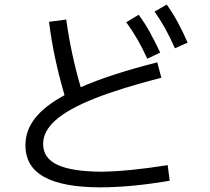

<svg xmlns="http://www.w3.org/2000/svg" viewBox="-20 -802 904 828"><path d="M89.8 -175.8Q89.4 -238.3 130.6 -291.5Q171.9 -344.7 258.3 -391.6Q233.9 -475.6 217.5 -552.5Q201.2 -629.4 191.4 -708L265.6 -717.8Q286.1 -569.8 328.1 -425.8Q451.7 -480.5 658.2 -533.2L675.8 -466.8Q497.1 -420.9 385.3 -376.2Q273.4 -331.5 219.7 -283.7Q166 -235.8 166 -181.6Q166 -120.1 227.5 -91.3Q289.1 -62.5 416 -61.5Q534.2 -63 703.1 -89.8L711.9 -22.5Q543.5 5.9 413.1 5.9Q252 5.9 170.7 -38.8Q89.4 -83.5 89.8 -175.8ZM524.4 -706.1 578.1 -738.3Q604 -703.1 625 -665.3Q646 -627.4 670.9 -575.2L615.2 -548.8Q593.8 -595.7 572.3 -632.8Q550.8 -669.9 524.4 -706.1ZM646.5 -752 699.2 -782.2Q725.1 -745.6 746.3 -706.5Q767.6 -667.5 789.1 -618.2L734.4 -593.8Q712.4 -643.1 691.9 -679.9Q671.4 -716.8 646.5 -752Z"/></svg>

Font: Pretendard GOV
Style: Regular
Weight: 400
Designer: Base glyphs from Inter by Rasmus Andersson; Hangeul glyphs from Noto Sans CJK(Source Han Sans) by Jang Soo-young and Kan
Foundry: Kil Hyung-jin
Version: Version 1.309